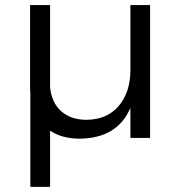

<svg xmlns="http://www.w3.org/2000/svg" viewBox="-20 -546 709 760"><path d="M99.1 0ZM574.2 -525.9V0H496.1V-119.1Q445.3 1 295.9 2.9Q225.1 2.9 178.2 -28.8V193.8H100.1V-176.8Q99.1 -184.6 99.1 -202.1V-525.9H178.2V-201.2Q184.1 -140.1 221.9 -106Q259.8 -71.8 323.2 -71.8Q404.3 -72.8 450.2 -127Q496.1 -181.2 496.1 -268.1V-525.9Z"/></svg>

Font: Argentum Sans Light
Style: Regular
Weight: 300
Designer: Julieta Ulanovsky (Modified by Cristiano Sobral)
Foundry: Julieta Ulanovsky
Version: Version 1.000; ttfautohint (v1.5.65-e2d9)